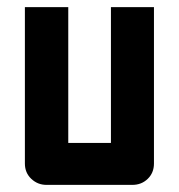

<svg xmlns="http://www.w3.org/2000/svg" viewBox="-20 -520 503 540"><path d="M413 -500V-60Q413 -34 395.5 -17Q378 0 352 0H111Q86 0 68 -17Q50 -34 50 -60V-500H172V-118H292V-500Z"/></svg>

Font: Tschichold
Style: Bold
Weight: 700
Designer: Peter Wiegel
Foundry: Peter Wiegel
Version: Version 1.000; ttfautohint (v1.3)